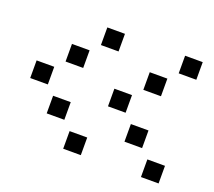

<svg xmlns="http://www.w3.org/2000/svg" viewBox="-88 -598 775 696"><g transform="rotate(20 300.0 -250.0)"><path d="M217 -484Q216 -484 216 -484Q216 -484 216 -483V-417Q216 -416 216 -416Q216 -416 217 -416H283Q284 -416 284 -416Q284 -416 284 -417V-483Q284 -484 284 -484Q284 -484 283 -484ZM517 -484Q516 -484 516 -484Q516 -484 516 -483V-417Q516 -416 516 -416Q516 -416 517 -416H583Q584 -416 584 -416Q584 -416 584 -417V-483Q584 -484 584 -484Q584 -484 583 -484ZM117 -384Q116 -384 116 -384Q116 -384 116 -383V-317Q116 -316 116 -316Q116 -316 117 -316H183Q184 -316 184 -316Q184 -316 184 -317V-383Q184 -384 184 -384Q184 -384 183 -384ZM417 -384Q416 -384 416 -384Q416 -384 416 -383V-317Q416 -316 416 -316Q416 -316 417 -316H483Q484 -316 484 -316Q484 -316 484 -317V-383Q484 -384 484 -384Q484 -384 483 -384ZM17 -284Q16 -284 16 -284Q16 -284 16 -283V-217Q16 -216 16 -216Q16 -216 17 -216H83Q84 -216 84 -216Q84 -216 84 -217V-283Q84 -284 84 -284Q84 -284 83 -284ZM317 -284Q316 -284 316 -284Q316 -284 316 -283V-217Q316 -216 316 -216Q316 -216 317 -216H383Q384 -216 384 -216Q384 -216 384 -217V-283Q384 -284 384 -284Q384 -284 383 -284ZM117 -184Q116 -184 116 -184Q116 -184 116 -183V-117Q116 -116 116 -116Q116 -116 117 -116H183Q184 -116 184 -116Q184 -116 184 -117V-183Q184 -184 184 -184Q184 -184 183 -184ZM417 -184Q416 -184 416 -184Q416 -184 416 -183V-117Q416 -116 416 -116Q416 -116 417 -116H483Q484 -116 484 -116Q484 -116 484 -117V-183Q484 -184 484 -184Q484 -184 483 -184ZM217 -84Q216 -84 216 -84Q216 -84 216 -83V-17Q216 -16 216 -16Q216 -16 217 -16H283Q284 -16 284 -16Q284 -16 284 -17V-83Q284 -84 284 -84Q284 -84 283 -84ZM517 -84Q516 -84 516 -84Q516 -84 516 -83V-17Q516 -16 516 -16Q516 -16 517 -16H583Q584 -16 584 -16Q584 -16 584 -17V-83Q584 -84 584 -84Q584 -84 583 -84Z"/></g></svg>

Font: Doto SemiBold
Style: Regular
Weight: 600
Monospace: yes
Version: Version 1.000